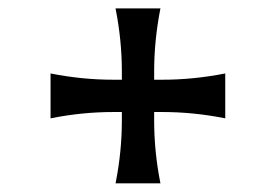

<svg xmlns="http://www.w3.org/2000/svg" viewBox="-20 -587 642 447"><path d="M249 -567.4H353.5Q338.9 -493.2 338.9 -420.9V-401.4H357.9Q430.2 -401.4 504.4 -416V-311.5Q430.7 -326.2 357.9 -326.2H338.9V-306.6Q338.9 -233.4 353.5 -160.2H249Q263.7 -233.4 263.7 -306.6V-326.2H244.1Q170.9 -326.2 97.7 -311.5V-416Q170.9 -401.4 244.1 -401.4H263.7V-420.9Q263.7 -493.2 249 -567.4Z"/></svg>

Font: Classica
Style: Book
Weight: 400
Version: Version 1.001